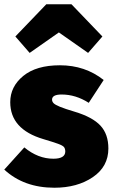

<svg xmlns="http://www.w3.org/2000/svg" viewBox="-25 -860 533 900"><path d="M230 20Q87 20 -5 -65L89 -169Q153 -116 225 -116Q280 -116 281 -149Q281 -163 275 -170.5Q269 -178 247 -186Q225 -194 178 -208Q23 -254 23 -381Q23 -454 84 -504Q145 -554 256 -554Q374 -554 461 -485L391 -378Q330 -417 264 -417Q219 -417 219 -393Q219 -384 226 -376.5Q233 -369 256 -359.5Q279 -350 326 -336Q409 -311 446 -271Q483 -231 483 -164Q483 -79 410 -29.5Q337 20 230 20ZM388 -612 251 -708 114 -612 47 -689 192 -840H310L455 -689Z"/></svg>

Font: Trujillo Black
Style: Regular
Weight: 900
Designer: Fira Sans original fonts by bBox Type GmbH, Carrois Corporate GbR, & Edenspiekermann AG / Changes by Cristiano Sobral
Foundry: Fira Sans original fonts by bBox Type GmbH, Carrois Corporate GbR, & Edenspiekermann AG / Changes by Cristiano Sobral
Version: Version 4.301;July 28, 2020;FontCreator 13.0.0.2655 64-bit